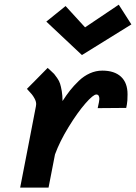

<svg xmlns="http://www.w3.org/2000/svg" viewBox="-20 -804 589 832"><path d="M335 -565.4 180.7 -710.4 264.2 -777.8 348.6 -685.5 494.6 -783.7 549.3 -698.2ZM251 -366.2Q268.1 -392.6 283.7 -412.4Q299.3 -432.1 321.3 -453.4Q343.3 -474.6 369.4 -486.3Q395.5 -498 423.3 -498Q475.6 -498 504.2 -471.7Q532.7 -445.3 532.7 -395.5Q532.7 -365.2 529.8 -351.1L526.9 -336.4Q506.3 -335.9 465.1 -335.9Q423.8 -335.9 403.3 -335.4Q410.6 -367.2 410.6 -375Q410.6 -394.5 397.5 -394.5Q383.8 -394.5 349.6 -355.2Q315.4 -315.9 277.1 -253.4Q238.8 -190.9 218.3 -134.8L190.4 8.8H67.4Q78.6 -49.8 101.6 -167.2Q124.5 -284.7 135.7 -343.8Q136.7 -349.6 136.7 -353Q136.7 -364.3 130.1 -376.5Q123.5 -388.7 117.7 -395.5Q111.8 -402.3 96.7 -418.9Q111.8 -434.1 141.8 -464.4Q171.9 -494.6 186.5 -509.8Q188.5 -507.8 199.5 -498Q210.4 -488.3 214.6 -483.6Q218.8 -479 227.5 -466.3Q236.3 -453.6 240.2 -441.7Q244.1 -429.7 247.6 -409.7Q251 -389.6 251 -366.2Z"/></svg>

Font: Fantasque Sans Mono
Style: Bold Italic
Weight: 700
Italic angle: -11°
Monospace: yes
Designer: Jany Belluz
Version: Version 1.7.1